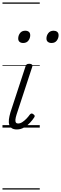

<svg xmlns="http://www.w3.org/2000/svg" viewBox="-20 -1030 493 1550"><path d="M116 15Q91 15 76 5.5Q61 -4 55 -22.5Q49 -41 52 -66Q55 -91 64 -122L186 -494Q190 -506 196 -510.5Q202 -515 217 -515Q231 -515 237.5 -509Q244 -503 241 -493L114 -106Q106 -81 104.5 -64.5Q103 -48 108.5 -40.5Q114 -33 126 -33Q143 -33 160 -44Q177 -55 193 -71.5Q209 -88 220 -104Q226 -112 233.5 -113.5Q241 -115 249 -108Q259 -101 260 -95Q261 -89 256 -82Q244 -63 223.5 -40.5Q203 -18 175.5 -1.5Q148 15 116 15ZM167 -683Q149 -683 138 -692Q127 -701 127 -719Q127 -743 141.5 -762.5Q156 -782 184 -782Q202 -782 213 -773Q224 -764 224 -745Q224 -722 209.5 -702.5Q195 -683 167 -683ZM396 -683Q378 -683 366.5 -692Q355 -701 355 -719Q355 -743 370 -762.5Q385 -782 413 -782Q430 -782 441.5 -773Q453 -764 453 -745Q453 -722 438.5 -702.5Q424 -683 396 -683ZM0 490H301V500H0ZM0 -20H301V0H0ZM0 -505H301V-500H0ZM0 -1010H301V-1000H0Z"/></svg>

Font: Playwrite AU TAS Guides
Style: Regular
Weight: 400
Designer: Veronika Burian, José Scaglione
Foundry: TypeTogether
Version: Version 1.003